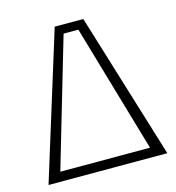

<svg xmlns="http://www.w3.org/2000/svg" viewBox="-94 -684 703 765"><g transform="rotate(-15 258.0 -301.5)"><path d="M503 0H13L200 -603H318ZM72 -39H442L288 -567H227Z"/></g></svg>

Font: Grenze ExtraLight
Style: Regular
Weight: 275
Designer: Renata Polastri
Foundry: Omnibus-Type
Version: Version 1.002; ttfautohint (v1.8)